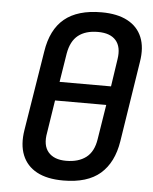

<svg xmlns="http://www.w3.org/2000/svg" viewBox="-51 -737 631 792"><g transform="rotate(5 264.0 -341.5)"><path d="M240 11Q173 11 130.5 -12Q88 -35 70.5 -78.5Q53 -122 63 -183L116 -512Q130 -604 184.5 -649Q239 -694 338 -694Q403 -694 445.5 -671.5Q488 -649 505.5 -606.5Q523 -564 513 -504L461 -171Q447 -82 393.5 -35.5Q340 11 240 11ZM245 -71Q296 -71 327.5 -95Q359 -119 367 -171L390 -315H178L157 -180Q147 -127 171 -99Q195 -71 245 -71ZM190 -393H403L420 -507Q428 -558 404.5 -585Q381 -612 330 -612Q279 -612 248.5 -588Q218 -564 209 -512Z"/></g></svg>

Font: Sofia Sans Semi Condensed SemiBold
Style: Italic
Weight: 600
Italic angle: -9°
Version: Version 4.100